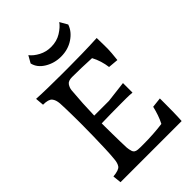

<svg xmlns="http://www.w3.org/2000/svg" viewBox="-240 -905 997 997"><g transform="rotate(-45 258.5 -406.5)"><path d="M32 0 27 -47Q71 -51 81.5 -66Q92 -81 94 -109Q97 -138 98.5 -180Q100 -222 101 -267.5Q102 -313 102 -351Q102 -360 102 -381Q102 -402 101.5 -427Q101 -452 100.5 -475Q100 -498 99 -511Q97 -539 84.5 -554Q72 -569 32 -569L28 -616Q61 -614 112.5 -613Q164 -612 210 -612H266Q301 -612 359.5 -613Q418 -614 474 -617L475 -565Q476 -537 473.5 -506Q471 -475 469 -460L413 -465Q410 -489 402.5 -513.5Q395 -538 383 -560Q346 -562 309 -563Q272 -564 240 -564Q212 -564 202 -549.5Q192 -535 190 -518Q186 -473 183.5 -428.5Q181 -384 180 -341H288L405 -355V-285Q384 -287 363.5 -287Q343 -287 323 -287Q288 -287 251 -286.5Q214 -286 179 -285Q179 -274 179 -264Q179 -241 179.5 -210Q180 -179 180.5 -150Q181 -121 182 -104Q183 -90 188 -74Q193 -58 215 -56Q222 -55 235 -55Q248 -55 258 -55Q292 -55 330 -57.5Q368 -60 396 -64Q407 -85 415 -108.5Q423 -132 429 -157L484 -163V-123Q484 -98 483.5 -64Q483 -30 481 0ZM275 -679Q227 -679 187 -703Q147 -727 138 -766L160 -805Q177 -783 207.5 -767Q238 -751 274 -751Q316 -751 348 -771Q380 -791 395 -813L419 -771Q406 -732 366.5 -705.5Q327 -679 275 -679Z"/></g></svg>

Font: Maname
Style: Regular
Weight: 400
Designer: Pathum Egodawatta
Foundry: mooniak
Version: Version 1.000; ttfautohint (v1.8.4.7-5d5b)